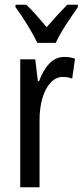

<svg xmlns="http://www.w3.org/2000/svg" viewBox="-20 -786 347 806"><path d="M249 -547Q273 -547 295 -540L283 -456Q266 -463 243 -463Q215 -463 192.5 -439Q170 -415 158 -374Q146 -333 146 -280V0H65V-537H128L139 -445H144Q161 -492 187.5 -519.5Q214 -547 249 -547ZM137 -606Q121 -639 96 -680Q71 -721 45 -756V-766H90Q109 -749 131.5 -723.5Q154 -698 176 -672Q202 -702 219.5 -721Q237 -740 262 -766H307V-756Q285 -725 257.5 -683Q230 -641 214 -606Z"/></svg>

Font: Noto Sans Malayalam ExtraCondensed
Style: Regular
Weight: 400
Width: 2
Designer: Jelle Bosma - Monotype Design Team
Foundry: Monotype Imaging Inc.
Version: Version 2.104; ttfautohint (v1.8.4.7-5d5b)